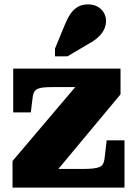

<svg xmlns="http://www.w3.org/2000/svg" viewBox="-20 -853 612 873"><path d="M228 -64 215 -85H364Q387 -85 403.5 -87Q420 -89 431 -93Q442 -97 447.5 -106Q453 -115 455 -129L465 -215H546V0H37V-121L340 -478L403 -457H219Q196 -457 179.5 -455.5Q163 -454 152.5 -449.5Q142 -445 136.5 -436.5Q131 -428 129 -414L120 -342H40V-541H528V-424ZM275 -741Q286 -768 299.5 -788.5Q313 -809 332.5 -821Q352 -833 380 -833Q417 -833 439.5 -811Q462 -789 462 -758Q462 -736 452.5 -717.5Q443 -699 426 -683.5Q409 -668 385 -655L287 -597H230V-632Z"/></svg>

Font: Roboto Serif 20pt ExtraBold
Style: Regular
Weight: 800
Version: Version 1.008